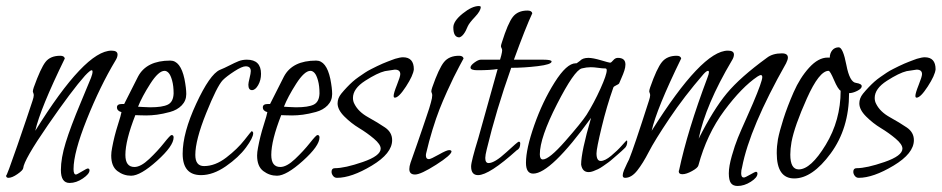

<svg xmlns="http://www.w3.org/2000/svg" viewBox="-23 -573 3124 637"><path d="M360 -372Q309 -287 265 -177Q221 -67 221 -12Q221 6 229 6Q232 6 248.5 -4Q265 -14 268 -14Q274 -14 274 -8Q274 4 252 19Q230 34 208 34Q179 34 179 -9Q179 -48 195 -100Q211 -152 245 -233Q279 -314 279 -315Q284 -328 284 -335Q284 -340 281 -340Q276 -340 259 -322Q216 -274 136 -158Q56 -42 54 -15Q53 -8 35 4.5Q17 17 5 17Q-2 17 -3 10Q-1 13 34.5 -90Q70 -193 85 -239Q89 -251 89 -257Q89 -261 87.5 -264.5Q86 -268 86 -270Q86 -274 89 -283Q112 -347 128 -367.5Q144 -388 177 -388Q190 -388 192 -379Q110 -211 94 -139Q259 -405 347 -405Q367 -405 367 -392Q367 -383 360 -372Z M589 -311Q595 -280 595 -261Q595 -239 580 -223.5Q565 -208 541 -201.5Q517 -195 498 -192.5Q479 -190 462 -190Q452 -190 439.5 -190.5Q427 -191 426 -191Q393 -107 393 -59Q393 -19 423 -19Q444 -19 472 -45.5Q500 -72 521 -98.5Q542 -125 546 -125Q553 -125 553 -117Q553 -89 498 -39.5Q443 10 412 10Q387 10 366.5 -5.5Q346 -21 346 -57Q346 -68 349 -83Q356 -121 367.5 -157Q379 -193 380 -201Q365 -205 365 -217Q365 -228 382 -228H389Q429 -307 435 -319Q463 -372 542 -372Q576 -372 589 -311ZM553 -263Q553 -288 548 -306Q543 -324 536.5 -331Q530 -338 523 -338Q503 -338 475.5 -295Q448 -252 435 -219Q437 -219 451 -218Q465 -217 475 -217Q516 -217 534 -226Q552 -235 553 -263Z M843 -328Q843 -307 833.5 -290.5Q824 -274 813 -274Q801 -274 801 -292Q801 -298 805 -314Q809 -330 809 -337Q809 -353 792 -353Q780 -353 754.5 -336.5Q729 -320 716 -307Q697 -287 661 -197.5Q625 -108 625 -59Q625 -22 654 -22Q691 -22 728 -50.5Q765 -79 788 -108.5Q811 -138 812 -138Q817 -136 817 -131Q817 -116 793 -83.5Q769 -51 726.5 -21.5Q684 8 644 8Q583 8 583 -63Q583 -132 628 -229Q673 -326 706 -341Q721 -347 738.5 -356Q756 -365 768.5 -370Q781 -375 796 -375Q843 -375 843 -328Z M1073 -311Q1079 -280 1079 -261Q1079 -239 1064 -223.5Q1049 -208 1025 -201.5Q1001 -195 982 -192.5Q963 -190 946 -190Q936 -190 923.5 -190.5Q911 -191 910 -191Q877 -107 877 -59Q877 -19 907 -19Q928 -19 956 -45.5Q984 -72 1005 -98.5Q1026 -125 1030 -125Q1037 -125 1037 -117Q1037 -89 982 -39.5Q927 10 896 10Q871 10 850.5 -5.5Q830 -21 830 -57Q830 -68 833 -83Q840 -121 851.5 -157Q863 -193 864 -201Q849 -205 849 -217Q849 -228 866 -228H873Q913 -307 919 -319Q947 -372 1026 -372Q1060 -372 1073 -311ZM1037 -263Q1037 -288 1032 -306Q1027 -324 1020.5 -331Q1014 -338 1007 -338Q987 -338 959.5 -295Q932 -252 919 -219Q921 -219 935 -218Q949 -217 959 -217Q1000 -217 1018 -226Q1036 -235 1037 -263Z M1350 -343Q1348 -323 1324 -286Q1300 -249 1287 -249Q1283 -249 1283 -255Q1283 -264 1294 -291.5Q1305 -319 1305 -327Q1305 -342 1287 -342Q1284 -342 1254 -337Q1229 -331 1188.5 -305Q1148 -279 1148 -248Q1148 -237 1153 -228Q1166 -202 1198.5 -184Q1231 -166 1254.5 -150Q1278 -134 1278 -108Q1278 -64 1210.5 -23.5Q1143 17 1095 17Q1087 17 1082 10.5Q1077 4 1077 -3Q1077 -15 1088 -15Q1121 -15 1180.5 -35.5Q1240 -56 1240 -80Q1240 -94 1217.5 -113Q1195 -132 1168.5 -148Q1142 -164 1119.5 -186.5Q1097 -209 1097 -230Q1097 -247 1109 -262Q1118 -273 1128 -283.5Q1138 -294 1147 -302Q1156 -310 1167.5 -318Q1179 -326 1188 -332Q1197 -338 1209 -344Q1221 -350 1228 -353.5Q1235 -357 1246.5 -362Q1258 -367 1262.5 -368.5Q1267 -370 1277 -374Q1287 -378 1288 -378Q1305 -383 1314 -383Q1350 -383 1350 -343Z M1572 -550Q1572 -537 1553 -517Q1534 -497 1529 -486Q1516 -453 1501 -449Q1481 -449 1481 -482Q1481 -503 1512 -528Q1543 -553 1566 -553Q1571 -553 1572 -550ZM1515 -379Q1513 -376 1501.5 -354Q1490 -332 1482 -316Q1474 -300 1460 -269Q1446 -238 1435 -210Q1424 -182 1412 -143Q1400 -104 1391 -65Q1390 -62 1390 -57Q1390 -45 1400 -45Q1406 -45 1432.5 -60Q1459 -75 1467 -75Q1474 -75 1475 -71Q1475 -59 1424 -26.5Q1373 6 1354 6Q1335 6 1335 -12Q1335 -21 1339 -33Q1350 -64 1361.5 -97Q1373 -130 1379 -148Q1385 -166 1391.5 -185Q1398 -204 1401 -213.5Q1404 -223 1406.5 -232.5Q1409 -242 1410 -247Q1411 -252 1411 -257Q1411 -261 1409.5 -264.5Q1408 -268 1408 -270Q1408 -274 1411 -283Q1433 -346 1450 -367Q1467 -388 1500 -388Q1513 -388 1515 -379Z M1636 -375 1640 -389Q1643 -401 1643 -406Q1643 -410 1641 -413.5Q1639 -417 1639 -420Q1639 -423 1642 -432Q1662 -496 1678.5 -517Q1695 -538 1727 -538Q1741 -538 1743 -529Q1721 -482 1682 -375H1779Q1807 -375 1807 -369Q1807 -359 1761 -353.5Q1715 -348 1673 -348Q1623 -207 1592 -78Q1587 -58 1587 -49Q1587 -32 1598 -32Q1618 -32 1656.5 -67.5Q1695 -103 1698 -103Q1703 -103 1703 -97Q1703 -80 1692 -75Q1600 8 1563 8Q1540 8 1540 -21Q1540 -37 1564 -115Q1567 -125 1628 -344Q1604 -340 1561 -340Q1538 -340 1538 -349Q1538 -356 1551 -365.5Q1564 -375 1572 -375Z M2048 -80Q2047 -79 2039 -71.5Q2031 -64 2026 -60Q2021 -56 2011.5 -47.5Q2002 -39 1995 -34Q1988 -29 1978 -22Q1968 -15 1960.5 -11.5Q1953 -8 1945 -5Q1937 -2 1930 -2Q1909 -2 1905 -27Q1905 -69 1938 -182Q1804 3 1746 3Q1722 3 1722 -33Q1722 -79 1749.5 -157.5Q1777 -236 1817 -299.5Q1857 -363 1887 -363H1890L1901 -371Q1910 -381 1929 -381Q1944 -381 1971 -373Q1998 -365 2001 -365Q2005 -365 2011.5 -373Q2018 -381 2027 -381Q2052 -381 2052 -359Q2052 -350 2048.5 -339Q2045 -328 2038.5 -313.5Q2032 -299 2031 -296Q2030 -294 2021.5 -290Q2013 -286 2012 -283Q1990 -221 1973 -150.5Q1956 -80 1956 -64Q1956 -39 1970 -39Q1984 -39 2004.5 -56Q2025 -73 2040 -90Q2055 -107 2056 -107Q2058 -107 2058 -103Q2058 -88 2048 -80ZM1982 -346Q1976 -346 1961.5 -348Q1947 -350 1937 -350Q1923 -350 1907 -346Q1882 -339 1825 -227.5Q1768 -116 1768 -61Q1768 -44 1778 -44Q1799 -44 1852.5 -105Q1906 -166 1923 -192Q1948 -232 1969 -278.5Q1990 -325 1990 -340Q1990 -346 1985 -346Z M2585 -363Q2464 -149 2439 -18Q2436 -8 2436 2Q2436 16 2445 16Q2449 16 2465.5 6.5Q2482 -3 2485 -3Q2490 -3 2490 3Q2490 16 2468 30Q2446 44 2424 44Q2409 44 2402 34.5Q2395 25 2395 2Q2395 -21 2405 -56Q2415 -91 2425 -115.5Q2435 -140 2453.5 -181Q2472 -222 2475 -230Q2506 -303 2506 -317Q2506 -324 2501 -324Q2498 -324 2490 -319Q2438 -284 2380 -206Q2322 -128 2294 -24Q2292 -16 2273 -5.5Q2254 5 2241 5Q2229 5 2229 -4V-6L2230 -8Q2258 -140 2324 -315Q2329 -328 2329 -333Q2329 -338 2326 -338Q2321 -338 2311 -327Q2247 -253 2198 -180Q2149 -107 2129.5 -69Q2110 -31 2091 -7Q2072 17 2051 17Q2043 17 2043 9Q2043 2 2047.5 -9Q2052 -20 2057.5 -31Q2063 -42 2064 -44Q2080 -83 2130 -239Q2134 -251 2134 -257Q2134 -261 2132.5 -264.5Q2131 -268 2131 -270Q2131 -274 2134 -283Q2156 -346 2173 -367Q2190 -388 2222 -388Q2235 -388 2237 -379Q2155 -211 2139 -139Q2306 -405 2392 -405Q2412 -405 2412 -392Q2412 -383 2405 -372Q2318 -225 2295 -113Q2344 -210 2388.5 -263.5Q2433 -317 2521 -381Q2540 -396 2571 -396Q2591 -396 2591 -382Q2591 -375 2585 -363Z M2794 -264Q2794 -147 2733 -64Q2672 19 2612 19Q2554 19 2554 -65Q2554 -88 2558 -111Q2563 -137 2576 -178Q2589 -219 2610 -267Q2631 -315 2661.5 -348.5Q2692 -382 2723 -382H2730Q2730 -396 2738 -406Q2746 -416 2760 -416Q2774 -415 2785 -357.5Q2796 -300 2817 -298Q2836 -295 2836 -287Q2836 -279 2821 -271.5Q2806 -264 2794 -264ZM2766 -272Q2757 -277 2744 -307.5Q2731 -338 2726 -338Q2695 -338 2654 -246.5Q2613 -155 2603 -102Q2599 -79 2599 -60Q2599 -11 2627 -11Q2667 -11 2716.5 -92.5Q2766 -174 2766 -272Z M3081 -343Q3079 -323 3055 -286Q3031 -249 3018 -249Q3014 -249 3014 -255Q3014 -264 3025 -291.5Q3036 -319 3036 -327Q3036 -342 3018 -342Q3015 -342 2985 -337Q2960 -331 2919.5 -305Q2879 -279 2879 -248Q2879 -237 2884 -228Q2897 -202 2929.5 -184Q2962 -166 2985.5 -150Q3009 -134 3009 -108Q3009 -64 2941.5 -23.5Q2874 17 2826 17Q2818 17 2813 10.5Q2808 4 2808 -3Q2808 -15 2819 -15Q2852 -15 2911.5 -35.5Q2971 -56 2971 -80Q2971 -94 2948.5 -113Q2926 -132 2899.5 -148Q2873 -164 2850.5 -186.5Q2828 -209 2828 -230Q2828 -247 2840 -262Q2849 -273 2859 -283.5Q2869 -294 2878 -302Q2887 -310 2898.5 -318Q2910 -326 2919 -332Q2928 -338 2940 -344Q2952 -350 2959 -353.5Q2966 -357 2977.5 -362Q2989 -367 2993.5 -368.5Q2998 -370 3008 -374Q3018 -378 3019 -378Q3036 -383 3045 -383Q3081 -383 3081 -343Z"/></svg>

Font: Bilbo Swash Caps
Style: Regular
Weight: 400
Designer: Robert E. Leuschke
Foundry: Robert E. Leuschke
Version: Version 1.003